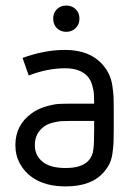

<svg xmlns="http://www.w3.org/2000/svg" viewBox="-20 -663 478 689"><path d="M170.9 -596.2Q170.9 -616.7 184.1 -629.9Q197.3 -643.1 217.8 -643.1Q238.3 -643.1 251.7 -629.9Q265.1 -616.7 265.1 -596.2Q265.1 -575.7 251.7 -562.3Q238.3 -548.8 217.8 -548.8Q197.3 -548.8 184.1 -562Q170.9 -575.2 170.9 -596.2ZM388.2 -200.2Q388.2 -168 387.5 -152.3Q386.7 -136.7 383.8 -114.5Q380.9 -92.3 373.3 -76.4Q365.7 -60.5 353 -45.9Q309.1 5.9 215.8 5.9Q141.1 5.9 95.2 -26.9Q68.4 -45.4 51.8 -75.2Q35.2 -105 35.2 -142.1Q35.2 -214.8 94.2 -256.8Q115.7 -272.5 144.5 -280.8Q173.3 -289.1 190.7 -290Q208 -291 235.8 -291H317.9Q317.9 -312.5 317.1 -325.2Q316.4 -337.9 310.8 -357.4Q305.2 -377 293.9 -389.2Q268.1 -418 212.9 -418Q150.4 -418 83 -392.1L61 -455.1Q140.1 -483.9 212.9 -483.9Q302.2 -483.9 348.1 -431.2Q362.3 -415 371.1 -396.5Q379.9 -377.9 383.3 -354.5Q386.7 -331.1 387.5 -315.9Q388.2 -300.8 388.2 -273.9ZM317.9 -200.2V-229H235.8Q212.9 -229 200.4 -228.3Q188 -227.5 169.7 -222.9Q151.4 -218.3 138.2 -209Q105 -184.6 105 -142.1Q105 -102.5 137.2 -79.1Q164.6 -60.1 215.8 -60.1Q274.9 -60.1 298.8 -87.9Q312 -103 314.9 -125.5Q317.9 -147.9 317.9 -200.2Z"/></svg>

Font: Gidolinya
Style: Regular
Weight: 400
Version: Version 1.0.3